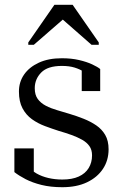

<svg xmlns="http://www.w3.org/2000/svg" viewBox="-20 -771 513 801"><path d="M364 -123Q364 -146 353 -161.5Q342 -177 322.5 -188Q303 -199 278 -208Q253 -217 225 -225Q197 -234 167.5 -245Q138 -256 113.5 -273.5Q89 -291 74 -319Q59 -347 59 -389Q59 -429 80.5 -460Q102 -491 142 -509.5Q182 -528 238 -528Q278 -528 310 -520.5Q342 -513 364.5 -502.5Q387 -492 398 -483V-391H321V-490Q330 -491 337 -485Q344 -479 349.5 -470.5Q355 -462 357 -455Q359 -448 357 -447Q347 -460 330.5 -471Q314 -482 291.5 -489Q269 -496 238 -496Q179 -496 152 -468.5Q125 -441 125 -403Q125 -375 137.5 -358Q150 -341 171 -330Q192 -319 218 -311.5Q244 -304 270 -296Q300 -287 329 -275.5Q358 -264 381.5 -248Q405 -232 419 -208Q433 -184 433 -148Q433 -102 409.5 -66.5Q386 -31 343 -10.5Q300 10 240 10Q191 10 153 0.5Q115 -9 87 -23.5Q59 -38 40 -53V-152H121V-36Q111 -41 104.5 -46Q98 -51 95.5 -55.5Q93 -60 94 -65Q95 -70 100 -76Q112 -59 133 -47Q154 -35 181.5 -28.5Q209 -22 240 -22Q281 -22 308.5 -34.5Q336 -47 350 -70Q364 -93 364 -123ZM283 -751H207L98 -594V-584H121L252 -698H232L362 -584H392V-594Z"/></svg>

Font: Roboto Serif 144pt
Style: Regular
Weight: 400
Version: Version 1.008